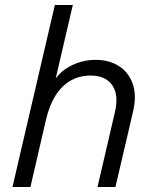

<svg xmlns="http://www.w3.org/2000/svg" viewBox="-20 -750 621 770"><path d="M30 0 200 -730H272L194 -395L180 -389Q200 -448 251.5 -479Q303 -510 364 -510Q418 -510 457 -485Q496 -460 512.5 -413Q529 -366 513 -300L443 0H371L441 -301Q457 -370 430 -408.5Q403 -447 344 -447Q298 -447 262 -426Q226 -405 201.5 -365Q177 -325 164 -268L102 0Z"/></svg>

Font: Kantumruy Pro
Style: Italic
Weight: 400
Italic angle: -13°
Designer: Sovichet Tep
Foundry: Sovichet Tep
Version: Version 1.002